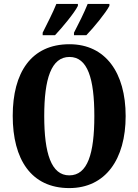

<svg xmlns="http://www.w3.org/2000/svg" viewBox="-20 -951 707 981"><path d="M358 -784V-771H421C459 -810 521 -886 539 -921V-931H428C410 -886 382 -830 358 -784ZM198 -784V-771H261C298 -810 361 -886 378 -921V-931H268C250 -886 221 -830 198 -784ZM334 10C519 10 622 -137 622 -358C622 -580 519 -725 335 -725C139 -725 45 -580 45 -359C45 -137 139 10 334 10ZM334 -55C242 -55 206 -167 206 -358C206 -549 242 -660 335 -660C428 -660 462 -549 462 -358C462 -167 428 -55 334 -55Z"/></svg>

Font: Noto Serif Lao ExtraCondensed ExtraBold
Style: Regular
Weight: 800
Width: 2
Designer: Monotype Design Team
Foundry: Monotype Imaging Inc.
Version: Version 2.003